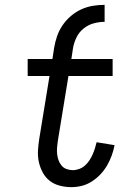

<svg xmlns="http://www.w3.org/2000/svg" viewBox="-20 -763 540 791"><path d="M203 -566Q207 -590 215 -613.5Q223 -637 237.5 -658.5Q252 -680 272 -697Q292 -714 315 -724.5Q338 -735 362.5 -739Q387 -743 411 -743V-673Q389 -673 366.5 -667Q344 -661 325 -646Q306 -631 295.5 -609.5Q285 -588 281 -566ZM274 8Q250 8 226.5 2Q203 -4 185 -18Q167 -32 156 -52.5Q145 -73 140 -96Q135 -119 136.5 -143.5Q138 -168 142 -193L184 -450H94V-520H196L203 -566H281L274 -520H444V-450H262L218 -181Q216 -168 215 -154Q214 -140 215.5 -127Q217 -114 221.5 -102Q226 -90 234 -80.5Q242 -71 254.5 -66.5Q267 -62 280 -62Q293 -62 306.5 -67Q320 -72 330.5 -81.5Q341 -91 348.5 -102.5Q356 -114 361.5 -126.5Q367 -139 371 -151.5Q375 -164 378 -177L452 -165Q448 -144 440.5 -123Q433 -102 421.5 -82Q410 -62 394 -45Q378 -28 358.5 -15.5Q339 -3 317.5 2.5Q296 8 274 8Z"/></svg>

Font: Iosevka Fixed
Style: Italic
Weight: 400
Italic angle: -9°
Monospace: yes
Designer: Belleve Invis
Foundry: Belleve Invis
Version: Version 33.2.4